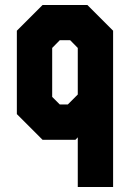

<svg xmlns="http://www.w3.org/2000/svg" viewBox="-20 -560 528 769"><path d="M433 189H291.5V-10L282 0H150.5L47.5 -103V-437L150.5 -540H330L433 -437ZM251.5 -141.5 291.5 -181.5V-368L261 -399H219.5L189 -368V-172L219.5 -141.5Z"/></svg>

Font: Tourney Condensed Black
Style: Regular
Weight: 900
Width: 3
Designer: Tyler Finck
Foundry: Etcetera Type Co
Version: Version 1.010; ttfautohint (v1.8.3)